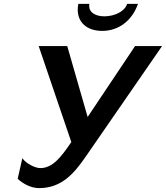

<svg xmlns="http://www.w3.org/2000/svg" viewBox="-20 -959 854 988"><path d="M383 -939C381 -929 380 -919 380 -909C380 -843 428 -800 506 -800C589 -800 659 -851 690 -939H634C623 -902 572 -875 517 -875C470 -875 439 -896 439 -927C439 -932 439 -937 440 -939ZM814 -722H675L431 -357L326 -722H179L347 -228C294 -150 251 -94 187 -94C160 -94 112 -119 95 -145L71 -39C94 -17 136 9 181 9C296 9 360 -65 419 -150Z"/></svg>

Font: Perun SemiBold Italic
Style: Regular
Weight: 400
Italic angle: -12°
Foundry: Copyright (c) Stefan Peev, Context Ltd, 2016
Version: Version 1.026